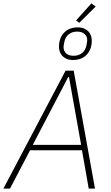

<svg xmlns="http://www.w3.org/2000/svg" viewBox="-36 -1116 657 1136"><path d="M489 0 449 -227H142L23 0H-16L352 -698H400L526 0ZM372 -661H368L158 -259H444ZM433 -981 414 -995 505 -1096 530 -1077ZM396 -761Q373 -761 357.5 -768Q342 -775 332 -786Q322 -797 317.5 -811Q313 -825 313 -839Q313 -891 343 -922.5Q373 -954 424 -954Q446 -954 462 -947Q478 -940 488 -929Q498 -918 502.5 -904Q507 -890 507 -876Q507 -824 477 -792.5Q447 -761 396 -761ZM400 -786Q429 -786 449.5 -802Q470 -818 476 -850Q478 -862 479 -867.5Q480 -873 480 -878Q480 -901 464.5 -915Q449 -929 420 -929Q391 -929 370.5 -913Q350 -897 344 -865Q342 -853 341 -847.5Q340 -842 340 -837Q340 -814 355.5 -800Q371 -786 400 -786Z"/></svg>

Font: IBM Plex Sans ExtLt
Style: Italic
Weight: 200
Italic angle: -11°
Designer: Mike Abbink, Paul van der Laan, Pieter van Rosmalen
Foundry: Bold Monday
Version: Version 3.005